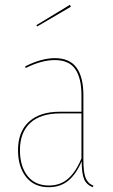

<svg xmlns="http://www.w3.org/2000/svg" viewBox="-20 -770 469 799"><path d="M369 3 366 9Q340 -1 330 -24.5Q320 -48 320 -99Q297 -45 264 -18Q231 9 183 9Q122 9 88.5 -33.5Q55 -76 55 -145Q55 -222 100.5 -263.5Q146 -305 229 -305H319V-374Q319 -445 293 -482.5Q267 -520 208 -520Q153 -520 87 -487L85 -494Q153 -528 208 -528Q270 -528 298.5 -488.5Q327 -449 327 -374V-106Q327 -54 336 -30.5Q345 -7 369 3ZM319 -111V-298H230Q149 -298 106 -258.5Q63 -219 63 -145Q63 -78 94.5 -38Q126 2 184 2Q231 2 263.5 -26.5Q296 -55 319 -111ZM275 -742 135 -660 131 -665 271 -750Z"/></svg>

Font: Fira Sans Compressed Eight
Style: Regular
Weight: 100
Width: 1
Designer: bBox Type GmbH & Carrois Corporate GbR & Edenspiekermann AG
Foundry: bBox Type GmbH & Carrois Corporate GbR & Edenspiekermann AG
Version: Version 4.301